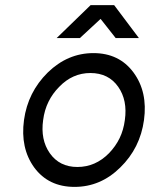

<svg xmlns="http://www.w3.org/2000/svg" viewBox="-20 -720 587 752"><path d="M202 -571H293L374 -646L433 -571H524L427 -700H335ZM334 -434Q405 -434 443 -380Q480 -327 469 -250Q464 -211 448.5 -179Q433 -147 407 -120Q354 -66 283 -66Q213 -66 175 -120Q138 -173 149 -250Q154 -289 170 -321.5Q186 -354 212 -380Q264 -434 334 -434ZM346 -512Q245 -512 167 -436Q89 -359 74 -250Q59 -140 114 -64Q170 12 272 12Q374 12 451 -64Q529 -140 544 -250Q559 -360 503 -436Q447 -512 346 -512Z"/></svg>

Font: Unageo
Style: Regular-Italic
Weight: 400
Designer: Richard Sepsi
Foundry: Richard Sepsi
Version: Version 2.000